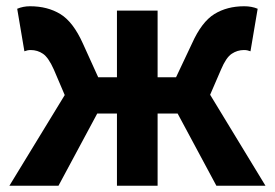

<svg xmlns="http://www.w3.org/2000/svg" viewBox="-20 -594 879 614"><path d="M187 -290 152 -372Q135 -410 117.5 -422Q100 -434 78 -434Q73 -434 68 -433Q63 -432 58 -430L35 -566Q54 -574 76 -574Q132 -574 173 -549Q214 -524 245 -455L294 -347H354V-560H484V-347H543L594 -455Q625 -524 665.5 -549Q706 -574 761 -574Q785 -574 804 -566L781 -430Q776 -432 771 -433Q766 -434 760 -434Q739 -434 721 -422Q703 -410 687 -372L652 -291L829 0H672L548 -231H484V0H354V-231H291L167 0H10Z"/></svg>

Font: Kinto Sans
Style: Bold
Weight: 700
Designer: Authors: Ryoko NISHIZUKA  (kana & ideographs); Paul D. Hunt (Latin, Greek & Cyrillic); Wenlong ZHANG  (bopomofo); Sandol
Foundry: Adobe Systems Incorporated, ookami Inc.
Version: Version 0.001